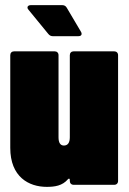

<svg xmlns="http://www.w3.org/2000/svg" viewBox="-20 -720 502 748"><path d="M295 -597 240 -690C236 -697 230 -700 222 -700H100C92 -700 87 -696 87 -691C87 -688 88 -685 91 -682L168 -588C173 -582 178 -579 186 -579H285C293 -579 298 -582 298 -588C298 -591 297 -594 295 -597ZM252 -505V-185C252 -164 244 -153 229 -153C215 -153 208 -164 208 -185V-505C208 -514 202 -520 193 -520H35C26 -520 20 -514 20 -505V-144C20 -31 92 8 162 8C193 8 223 4 245 -22C249 -26 252 -24 252 -19V-15C252 -6 258 0 267 0H425C434 0 440 -6 440 -15V-505C440 -514 434 -520 425 -520H267C258 -520 252 -514 252 -505Z"/></svg>

Font: Barlow Condensed Black
Style: Regular
Weight: 900
Width: 3
Designer: Jeremy Tribby
Foundry: Tribby Type
Version: Version 1.422;hotconv 1.0.109;makeotfexe 2.5.65596